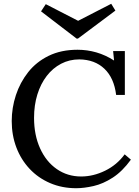

<svg xmlns="http://www.w3.org/2000/svg" viewBox="-20 -979 735 1015"><path d="M594 -477Q583 -567 532 -615.5Q481 -664 399 -665Q347 -665 303 -642Q259 -619 227 -577.5Q195 -536 177.5 -479.5Q160 -423 160 -356Q160 -265 192 -194.5Q224 -124 280.5 -85Q337 -46 409 -46Q473 -46 535.5 -76.5Q598 -107 639 -163L672 -135Q627 -73 576 -40Q525 -7 474.5 4.5Q424 16 383 16Q308 16 245 -11Q182 -38 136.5 -86.5Q91 -135 66.5 -199.5Q42 -264 42 -339Q42 -409 64 -476Q86 -543 129 -597.5Q172 -652 237.5 -684Q303 -716 390 -716Q441 -716 489.5 -702Q538 -688 583 -659L578 -709H640V-477ZM385 -775 197 -919 222 -957 393 -869 568 -959 590 -923 392 -775Z"/></svg>

Font: Lora Medium
Style: Regular
Weight: 500
Designer: Olga Karpushina, Alexei Vanyashin (Cyrillic)
Foundry: Cyreal
Version: Version 3.004